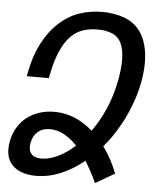

<svg xmlns="http://www.w3.org/2000/svg" viewBox="-54 -788 710 859"><g transform="rotate(5 301.0 -359.0)"><path d="M404.8 23.4Q392.6 -2.9 379.9 -26.6Q367.2 -50.3 353.5 -72.3Q303.2 -31.2 248.8 -8.5Q194.3 14.2 138.7 14.2Q104 14.2 76.7 4.9Q49.3 -4.4 32.2 -22.5Q5.4 -49.3 5.4 -95.2Q5.4 -112.3 8.8 -129.4Q15.6 -165 32.7 -192.9Q49.8 -220.7 73.7 -239.3Q98.6 -258.3 129.6 -268.3Q160.6 -278.3 196.3 -278.3Q245.6 -278.3 288.8 -259.8Q332 -241.2 369.1 -208.5Q404.8 -258.8 428.7 -314Q452.6 -369.1 465.8 -433.1Q477.5 -489.3 477.5 -532.7Q477.5 -558.1 473.9 -577.6Q470.2 -597.2 463.4 -611.3Q449.7 -639.2 422.1 -650.6Q394.5 -662.1 356.9 -662.1Q319.3 -662.1 287.8 -650.9Q256.3 -639.6 231.4 -611.8Q207 -584.5 189 -540Q170.9 -495.6 160.2 -437L158.2 -426.3H59.1L61 -437Q75.7 -517.6 106.7 -576.4Q137.7 -635.3 180.2 -673.3Q221.2 -710 269.5 -726.1Q317.9 -742.2 371.1 -742.2Q424.8 -742.2 469 -726.1Q513.2 -710 540 -674.8Q559.6 -648.9 569.8 -612.8Q580.1 -576.7 580.1 -530.8Q580.1 -486.8 569.8 -436.5Q561.5 -395 547.4 -355Q533.2 -314.9 516.1 -279.8Q499.5 -246.1 477.3 -211.2Q455.1 -176.3 427.2 -144Q466.8 -89.8 490.7 -26.4ZM156.2 -64.9Q189.5 -64.9 228.5 -83Q267.6 -101.1 305.7 -136.2Q279.3 -164.6 248.3 -181.9Q217.3 -199.2 183.6 -199.2Q150.4 -199.2 129.4 -181.6Q108.4 -164.1 102.1 -131.8Q100.1 -122.6 100.1 -113.3Q100.1 -89.8 114.3 -77.4Q128.4 -64.9 156.2 -64.9Z"/></g></svg>

Font: Hack
Style: Italic
Weight: 400
Italic angle: -11°
Monospace: yes
Designer: Christopher Simpkins
Foundry: Christopher Simpkins
Version: Version 2.019; ttfautohint (v1.4.1) -l 4 -r 80 -G 350 -x 0 -